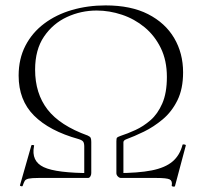

<svg xmlns="http://www.w3.org/2000/svg" viewBox="-20 -659 757 711"><path d="M411 -18V-136Q411 -147 413.5 -149.5Q416 -152 427 -156Q452 -164 481.5 -177.5Q511 -191 537.5 -214Q564 -237 581 -276Q598 -315 598 -374Q598 -435 575.5 -481Q553 -527 515.5 -558Q478 -589 431.5 -604.5Q385 -620 338 -620Q280 -620 228 -596Q176 -572 143 -523.5Q110 -475 110 -401Q110 -313 156 -253.5Q202 -194 305 -157Q314 -153 316 -148Q318 -143 318 -133V-18L292 -12V-116Q292 -129 288 -134.5Q284 -140 271 -144Q163 -174 106 -231Q49 -288 49 -379Q49 -441 74 -489.5Q99 -538 143.5 -571.5Q188 -605 246.5 -622Q305 -639 371 -639Q465 -639 528.5 -606.5Q592 -574 625 -518Q658 -462 658 -391Q658 -330 637 -287.5Q616 -245 582.5 -217Q549 -189 513 -171.5Q477 -154 447 -143Q437 -139 437 -132V-12ZM411 -18Q492 -18 542 -28Q592 -38 619 -61Q646 -84 656 -123Q657 -125 663 -124Q669 -123 668 -120L628 30Q627 33 621 32Q615 31 616 28Q619 11 608.5 5.5Q598 0 559 0Q533 0 504.5 0Q476 0 428 0Q422 0 416.5 -5.5Q411 -11 411 -18ZM318 -18Q318 -11 314.5 -5.5Q311 0 306 0Q279 0 242 0Q205 0 172.5 0Q140 0 123 0Q97 0 86 2.5Q75 5 71.5 11Q68 17 64 29Q63 32 58 30.5Q53 29 54 27L96 -120Q97 -123 102.5 -122Q108 -121 106 -118Q95 -62 142 -40Q189 -18 318 -18Z"/></svg>

Font: Cormorant Garamond Light
Style: Regular
Weight: 300
Designer: Christian Thalmann (Catharsis Fonts)
Foundry: Catharsis Fonts
Version: Version 4.001